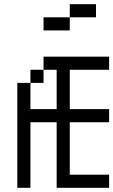

<svg xmlns="http://www.w3.org/2000/svg" viewBox="-20 -895 540 915"><path d="M437.5 -812.5H312.5V-875H437.5ZM62.5 -500H125V-375H250V-562.5H187.5V-625H500V-562.5H312.5V-375H500V-312.5H312.5V-62.5H500V0H250V-312.5H125V0H62.5ZM125 -562.5H187.5V-500H125ZM187.5 -812.5H312.5V-750H187.5Z"/></svg>

Font: 寒蝉点阵体 16px
Style: Regular
Weight: 400
Designer: Designed by Warren2060
Foundry: ChillType
Version: Version 1.000